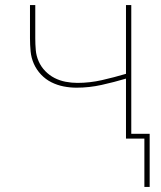

<svg xmlns="http://www.w3.org/2000/svg" viewBox="-20 -550 640 762"><path d="M553 192V0H480V-238Q433 -224 383.5 -213Q334 -202 284 -202Q258 -202 232.5 -207Q207 -212 184 -223.5Q161 -235 143 -254Q125 -273 114.5 -296.5Q104 -320 101.5 -346Q99 -372 99 -398V-530H120V-398Q120 -374 122 -351Q124 -328 133.5 -306.5Q143 -285 159.5 -268Q176 -251 196.5 -240.5Q217 -230 240.5 -225.5Q264 -221 287 -221Q336 -221 384.5 -232Q433 -243 480 -257V-530H501V-19H574V192Z"/></svg>

Font: Iosevka Curly Thin Extended
Style: Regular
Weight: 100
Width: 7
Monospace: yes
Designer: Belleve Invis
Foundry: Belleve Invis
Version: Version 11.1.0; ttfautohint (v1.8.3)